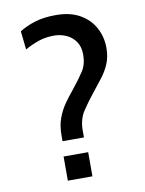

<svg xmlns="http://www.w3.org/2000/svg" viewBox="-82 -772 625 830"><g transform="rotate(-10 231.0 -357.0)"><path d="M155 -172V-197Q155 -240 167 -272.5Q179 -305 197.5 -331.5Q216 -358 237 -383Q270 -424 289 -453.5Q308 -483 308 -525Q308 -560 292 -583Q276 -606 250.5 -617Q225 -628 198 -628Q160 -628 128.5 -617Q97 -606 69 -590L60 -671Q90 -690 129 -702Q168 -714 221 -714Q284 -714 326.5 -689.5Q369 -665 390.5 -624.5Q412 -584 412 -537Q412 -498 399.5 -468Q387 -438 367.5 -412.5Q348 -387 327 -361Q297 -324 273 -288Q249 -252 249 -203V-172ZM148 0V-106H256V0Z"/></g></svg>

Font: Cabin VF Beta
Style: Regular
Weight: 400
Designer: Pablo Impallari
Foundry: Pablo Impallari. http://www.impallari.com Igino Marini. http://www.ikern.com
Version: Version 2.200